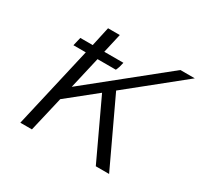

<svg xmlns="http://www.w3.org/2000/svg" viewBox="-147 -879 1104 1062"><g transform="rotate(30 405.5 -347.5)"><path d="M138 -518 151 -572H230L257 -695H332L304 -572H426L419 -543Q412 -523 409 -518H292L245 -314L719 -695H811L468 -419L665 0H580L407 -369H406L224 -223L172 0H98L217 -518Z"/></g></svg>

Font: Coval
Style: ExtraLight Italic
Weight: 200
Foundry: Context Ltd
Version: Version 001.000